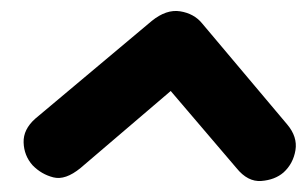

<svg xmlns="http://www.w3.org/2000/svg" viewBox="-20 -743 556 348"><path d="M126 -438.5Q98.5 -416 76.8 -421.5Q55 -427 39 -443.5Q23.5 -461 22.8 -484.8Q22 -508.5 44 -528L255 -705Q281.5 -726.5 306.5 -722.5Q331.5 -718.5 346 -701L500.5 -517.5Q519.5 -495 515.5 -470.8Q511.5 -446.5 494 -430.5Q478.5 -417 453.8 -415Q429 -413 408.5 -438.5L269 -602L314.5 -599.5Z"/></svg>

Font: Edu SA Hand
Style: Regular
Weight: 400
Designer: Tina and Corey Anderson, Eben Sorkin, Mirko Velimirovic
Foundry: Google for Education
Version: Version 2.000